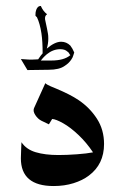

<svg xmlns="http://www.w3.org/2000/svg" viewBox="-20 -616 429 644"><path d="M329 -133Q329 -65 278 -27Q257 -11 226.5 -1.5Q196 8 160 8Q50 8 50 -85Q50 -100 51 -116.5Q52 -133 52 -139Q68 -115 99.5 -105.5Q131 -96 176 -96Q204 -96 238 -98.5Q272 -101 292 -105Q270 -138 243 -163.5Q216 -189 192 -202.5Q168 -216 155 -217L144 -199L119 -211Q107 -217 98.5 -230Q90 -243 94 -253L132 -337Q137 -332 150 -326.5Q163 -321 168 -319Q216 -299 244 -280Q281 -255 305 -218Q329 -181 329 -133ZM86 -416 108 -417Q118 -432 123 -437Q123 -477 119 -504Q114 -537 104 -558L99 -563V-567Q99 -576 101 -581Q102 -586 106 -591Q110 -596 117 -596Q124 -579 138 -568Q131 -564 131 -555Q131 -550 132 -547Q139 -515 141 -502Q142 -497 142 -486Q142 -470 137 -453Q164 -476 185 -476Q203 -476 216 -463Q223 -454 229 -440Q228 -438 226 -430.5Q224 -423 219 -416Q211 -404 197 -395Q179 -382 143 -382L72 -381L50 -418Q54 -418 64.5 -417Q75 -416 86 -416ZM152 -413Q195 -413 216 -431Q214 -433 211.5 -437.5Q209 -442 206 -443Q198 -451 182 -451Q158 -451 137 -434Q130 -428 124 -421.5Q118 -415 117 -413Z"/></svg>

Font: Katibeh
Style: Regular
Weight: 400
Designer: Arabic design by Kourosh Beigpour, Latin design by Eduardo Tunni, engineering by Lasse Fister
Version: Version 1.0010g